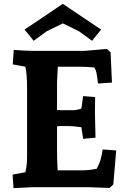

<svg xmlns="http://www.w3.org/2000/svg" viewBox="-20 -968 656 993"><path d="M46 -635 51 -710Q115 -705 151 -705H419L533 -715L552 -697L559 -541L487 -536Q481 -584 478 -595Q475 -608 468 -619Q428 -623 389 -623H279Q275 -551 275 -542V-399Q285 -398 301 -398H357Q366 -398 377 -400Q388 -402 394 -404L401 -407L410 -471L472 -466Q471 -403 471 -383L474 -256L410 -250L401 -310Q357 -316 337 -316H306Q282 -316 275 -315V-193Q275 -147 278 -87H403Q440 -87 480 -95Q493 -119 499 -138Q508 -172 511 -195L581 -190L566 -14L547 4Q453 0 433 0H151L50 5L45 -65L111 -77Q120 -107 120 -163V-512Q120 -585 111 -623ZM305 -948 503 -815 456 -757 389 -806 305 -847 221 -806 154 -757 107 -815Z"/></svg>

Font: Andada
Style: Bold
Weight: 700
Designer: Carolina Giovagnoli
Foundry: Carolina Giovagnoli
Version: Version 1.003